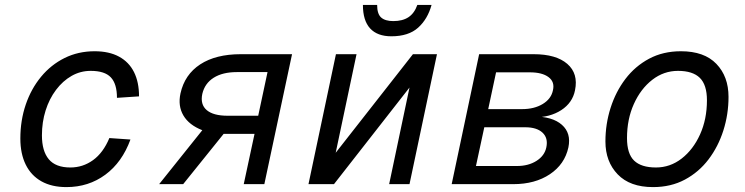

<svg xmlns="http://www.w3.org/2000/svg" viewBox="-20 -751 3040 783"><path d="M251 12Q191 12 149 -11.5Q107 -35 85 -79.5Q63 -124 63 -186Q63 -260 85 -324.5Q107 -389 147.5 -438Q188 -487 243.5 -514.5Q299 -542 366 -542Q425 -542 465.5 -520Q506 -498 526.5 -457Q547 -416 547 -358L457 -352Q457 -409 432 -435.5Q407 -462 350 -462Q308 -462 272 -441.5Q236 -421 208.5 -384.5Q181 -348 166 -300.5Q151 -253 151 -199Q151 -135 179 -101.5Q207 -68 267 -68Q318 -68 359.5 -98Q401 -128 426 -188L512 -182Q478 -89 409.5 -38.5Q341 12 251 12Z M629 0 805 -220Q751 -241 728 -280Q705 -319 716 -370Q733 -447 796.5 -488.5Q860 -530 962 -530H1171L1058 0H974L1018 -205H892L727 0ZM908 -279H1033L1071 -457H946Q888 -457 851.5 -434Q815 -411 805 -368Q796 -325 823 -302Q850 -279 908 -279Z M1238 0 1350 -530H1434L1349 -128L1664 -530H1762L1650 0H1567L1650 -394L1342 0ZM1576 -603Q1519 -603 1489.5 -635Q1460 -667 1460 -731H1518Q1518 -694 1534.5 -679.5Q1551 -665 1584 -665Q1622 -665 1646 -681Q1670 -697 1682 -731H1740Q1724 -673 1685 -638Q1646 -603 1576 -603Z M1822 0 1934 -530H2156Q2248 -530 2293.5 -490.5Q2339 -451 2325 -383Q2315 -332 2269 -302Q2223 -272 2155 -272L2156 -276Q2233 -276 2271.5 -242Q2310 -208 2298 -150Q2283 -81 2222.5 -40.5Q2162 0 2073 0ZM1921 -74H2088Q2135 -74 2168 -95Q2201 -116 2208 -150Q2216 -188 2192.5 -210Q2169 -232 2122 -232H1955ZM1971 -306H2109Q2159 -306 2193.5 -327Q2228 -348 2235 -383Q2243 -417 2217 -436.5Q2191 -456 2141 -456H2003Z M2643 12Q2549 12 2499 -40Q2449 -92 2449 -174Q2449 -245 2470 -311Q2491 -377 2530.5 -429Q2570 -481 2627 -511.5Q2684 -542 2757 -542Q2852 -542 2901.5 -490.5Q2951 -439 2951 -356Q2951 -285 2930 -219Q2909 -153 2869.5 -101Q2830 -49 2773 -18.5Q2716 12 2643 12ZM2655 -68Q2713 -68 2760 -104.5Q2807 -141 2835 -203Q2863 -265 2863 -342Q2863 -405 2834 -433.5Q2805 -462 2745 -462Q2687 -462 2640 -425.5Q2593 -389 2565 -327Q2537 -265 2537 -188Q2537 -124 2566 -96Q2595 -68 2655 -68Z"/></svg>

Font: Geist Mono
Style: Italic
Weight: 400
Italic angle: -12°
Monospace: yes
Designer: Basement.studio, Andrés Briganti, Mateo Zaragoza
Foundry: Basement.studio, Vercel, Andrés Briganti, Guido Ferreyra, Mateo Zaragoza
Version: Version 1.500